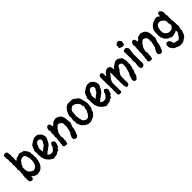

<svg xmlns="http://www.w3.org/2000/svg" viewBox="306 -2364 4161 4161"><g transform="rotate(-45 2387.0 -283.5)"><path d="M499 -141C499 -160 502 -153 508 -167C515 -185 512 -204 515 -222C516 -233 524 -243 524 -254V-256C524 -270 518 -303 518 -316C518 -327 521 -338 521 -349C521 -362 514 -373 514 -387C514 -398 517 -411 515 -423C511 -442 488 -472 488 -484C488 -486 488 -488 489 -490C468 -503 453 -521 447 -545C437 -549 332 -580 327 -580C311 -580 297 -569 282 -564C267 -560 234 -554 221 -548C203 -540 193 -514 173 -510C172 -512 172 -514 172 -517C172 -533 169 -529 169 -545C169 -560 176 -574 176 -589C176 -609 169 -629 169 -650C169 -663 176 -674 176 -686C176 -699 168 -712 166 -725C163 -743 166 -762 160 -780C146 -793 124 -799 105 -799C72 -799 55 -784 55 -750C55 -726 56 -697 60 -673C61 -665 66 -657 66 -648C66 -637 60 -627 60 -617C60 -597 67 -577 67 -557C67 -538 60 -519 60 -499C60 -486 66 -474 66 -461C66 -453 63 -446 63 -438C63 -429 66 -421 66 -412C66 -393 57 -375 57 -356C57 -337 70 -322 70 -304C70 -283 60 -263 60 -241C60 -232 63 -224 63 -214C63 -202 53 -193 53 -181C53 -175 57 -170 57 -164C57 -151 47 -141 47 -128C52 -120 53 -110 53 -100C53 -85 50 -69 50 -53C50 -30 55 -7 66 13C84 21 101 32 120 32C150 32 160 -11 166 -12C166 -21 164 -29 164 -38C164 -42 165 -47 166 -51C182 -44 189 -16 215 -3C239 10 269 8 292 23C319 11 352 16 379 4C393 -3 416 -15 428 -25C442 -37 448 -57 466 -64C467 -81 483 -94 489 -109C492 -116 490 -124 492 -132C495 -134 499 -136 499 -141ZM419 -343C419 -314 423 -228 405 -206V-204C405 -200 406 -196 405 -193L399 -190C393 -178 392 -165 386 -154C370 -130 321 -97 292 -97C273 -97 276 -103 263 -109C235 -123 231 -123 208 -148V-154C205 -157 199 -156 195 -161C169 -193 168 -280 168 -297C168 -326 179 -323 189 -345C192 -353 191 -363 195 -371C198 -377 247 -440 253 -448C267 -449 293 -474 341 -474C349 -474 381 -455 386 -448C389 -443 390 -430 392 -423C394 -416 399 -410 402 -403C405 -395 405 -386 408 -377C411 -371 416 -365 418 -358C419 -353 419 -348 419 -343Z M1039 -129C1053 -143 1059 -171 1059 -191C1059 -213 1052 -241 1026 -245C1020 -253 1012 -261 1002 -261C980 -261 961 -225 949 -209C955 -185 936 -165 926 -145C908 -139 900 -122 891 -106C877 -105 876 -89 837 -89C821 -89 804 -91 788 -90C780 -97 770 -103 765 -113C750 -113 746 -126 746 -138C749 -146 761 -146 768 -148C776 -168 799 -173 810 -190C826 -189 829 -203 842 -203C848 -211 854 -217 859 -226C882 -225 881 -251 904 -251C906 -263 919 -271 926 -280C944 -304 956 -331 968 -358C973 -367 981 -374 984 -384C987 -389 985 -397 988 -403C990 -409 994 -413 994 -420C994 -467 970 -540 923 -558C923 -569 914 -572 910 -580C876 -596 834 -589 797 -593C796 -586 724 -564 707 -542C684 -534 671 -511 649 -503C650 -486 643 -483 636 -471C631 -462 632 -445 620 -442V-419C608 -409 598 -387 598 -371C598 -350 607 -330 607 -309C607 -302 600 -296 600 -288C600 -280 604 -272 604 -264C604 -254 602 -242 604 -232C605 -224 610 -217 610 -209C610 -200 607 -191 607 -181C607 -171 627 -138 627 -133C627 -130 625 -126 626 -122L633 -116C638 -103 643 -90 649 -77C665 -72 668 -53 681 -45C685 -35 692 -30 701 -26L704 -19C707 -17 774 26 775 26C780 28 786 29 792 29C811 29 829 16 838 16C843 16 847 20 852 20C856 20 860 14 865 13C874 11 891 13 897 10C903 7 916 -10 922 -10C942 -10 933 -24 946 -26C949 -24 952 -23 955 -23C962 -23 969 -30 979 -29H981C983 -39 988 -49 988 -60V-64C1012 -81 1040 -89 1039 -125ZM878 -461C875 -446 879 -433 879 -418C879 -411 878 -403 875 -396C870 -393 867 -387 861 -387H859C856 -374 838 -338 830 -329C812 -325 806 -308 791 -300C784 -296 774 -292 768 -287C765 -284 765 -280 762 -277C758 -274 753 -274 749 -271C739 -262 734 -250 719 -251H717C715 -254 715 -257 715 -260C715 -267 717 -274 717 -280C716 -297 710 -311 710 -328C710 -341 710 -355 713 -367L720 -374C724 -387 731 -397 736 -409C740 -420 741 -432 746 -442C751 -451 765 -459 765 -471C783 -472 787 -493 813 -493C825 -493 865 -479 871 -471C874 -468 872 -460 878 -461Z M1593 -280C1584 -293 1581 -308 1581 -323C1581 -338 1583 -352 1583 -367C1583 -378 1573 -379 1573 -390C1573 -397 1576 -403 1576 -411C1576 -438 1555 -459 1551 -486C1542 -493 1535 -501 1531 -512C1515 -517 1505 -534 1490 -541C1485 -543 1481 -543 1477 -544C1456 -552 1444 -562 1420 -562C1400 -562 1341 -546 1325 -534C1313 -525 1309 -508 1296 -499C1281 -496 1271 -484 1257 -480C1257 -507 1250 -532 1241 -557C1227 -562 1216 -573 1199 -573C1193 -573 1188 -569 1181 -569C1180 -569 1178 -570 1177 -570C1155 -549 1137 -520 1137 -489C1137 -473 1148 -460 1148 -445C1148 -425 1138 -408 1138 -388C1138 -374 1141 -360 1141 -345C1141 -327 1132 -311 1132 -293C1132 -285 1134 -278 1135 -270L1132 -267C1132 -261 1138 -259 1138 -253C1138 -247 1134 -241 1134 -234C1134 -227 1136 -219 1138 -212C1125 -196 1130 -170 1128 -151C1127 -132 1118 -114 1118 -96C1118 -86 1120 -76 1119 -67C1117 -57 1109 -45 1109 -36C1109 -15 1131 -12 1135 4C1153 5 1171 11 1190 11C1200 11 1211 8 1219 1C1226 -25 1229 -52 1238 -77C1234 -83 1232 -90 1232 -98C1232 -117 1241 -135 1241 -154C1241 -170 1233 -184 1228 -199C1235 -214 1233 -229 1235 -244C1236 -252 1244 -254 1244 -264C1245 -274 1244 -286 1248 -296C1252 -306 1262 -310 1267 -318C1269 -322 1268 -327 1270 -331C1278 -345 1294 -351 1293 -370C1324 -391 1339 -431 1382 -431C1415 -431 1416 -411 1424 -411C1427 -411 1429 -413 1431 -412L1435 -405C1460 -390 1465 -364 1465 -335C1465 -320 1464 -305 1464 -289C1464 -280 1467 -272 1467 -263C1467 -253 1459 -241 1457 -231C1454 -218 1458 -203 1454 -189C1452 -182 1446 -177 1444 -170C1441 -157 1443 -141 1438 -128C1434 -119 1425 -114 1419 -106C1410 -94 1376 -25 1376 -13C1376 -5 1379 3 1380 11L1377 14C1377 19 1383 26 1383 31V33C1404 42 1422 62 1445 62C1453 62 1464 54 1470 49C1502 28 1490 37 1502 4C1504 0 1508 -4 1509 -9C1510 -14 1510 -20 1512 -25C1531 -38 1551 -139 1551 -164C1551 -192 1562 -179 1564 -196C1566 -226 1586 -251 1593 -280Z M2146 -295C2146 -316 2142 -330 2138 -350C2136 -359 2137 -369 2135 -379C2131 -394 2123 -408 2119 -424C2116 -433 2118 -443 2115 -453C2110 -472 2095 -487 2093 -508C2084 -516 2071 -521 2067 -533C2028 -542 2017 -598 1933 -598C1922 -598 1911 -595 1899 -595C1885 -595 1871 -601 1856 -601C1846 -601 1818 -595 1809 -591C1801 -588 1797 -580 1790 -575C1782 -570 1770 -568 1764 -562C1759 -558 1758 -551 1754 -546C1750 -541 1741 -538 1738 -533C1736 -530 1737 -526 1735 -524C1729 -516 1728 -525 1719 -504L1712 -501C1707 -492 1711 -481 1706 -472C1701 -463 1691 -462 1690 -449C1689 -441 1680 -419 1680 -415C1680 -413 1681 -410 1680 -408C1672 -402 1669 -392 1669 -383C1669 -370 1674 -358 1674 -345C1674 -315 1663 -285 1663 -255C1663 -239 1670 -224 1670 -209C1670 -195 1666 -181 1666 -167C1666 -147 1679 -143 1686 -127C1690 -119 1690 -110 1693 -101C1696 -93 1703 -85 1703 -75C1715 -74 1714 -57 1719 -53C1721 -50 1725 -52 1728 -50C1732 -47 1732 -42 1735 -40C1741 -35 1749 -35 1754 -30C1759 -25 1772 -5 1777 2C1812 1 1823 31 1844 31C1852 31 1860 28 1868 28C1880 28 1873 36 1890 36C1924 36 2024 -6 2048 -30C2052 -35 2051 -40 2054 -43H2061C2065 -49 2065 -57 2070 -63C2075 -68 2082 -70 2086 -75C2099 -90 2097 -110 2102 -127C2109 -148 2129 -166 2135 -188C2138 -202 2136 -216 2138 -230C2141 -253 2146 -271 2146 -295ZM2044 -301C2044 -290 2031 -267 2028 -253C2025 -236 2028 -213 2022 -198C2019 -190 2010 -186 2006 -179C1997 -165 1995 -146 1986 -133C1984 -130 1979 -130 1977 -127C1974 -123 1976 -118 1973 -114C1964 -100 1946 -91 1935 -79C1930 -77 1922 -78 1915 -75C1907 -72 1907 -69 1897 -69C1856 -69 1865 -83 1844 -88C1836 -94 1825 -97 1819 -104C1816 -107 1817 -111 1815 -114C1812 -120 1806 -123 1803 -130C1794 -150 1775 -249 1775 -270C1775 -289 1776 -308 1777 -327C1778 -330 1780 -334 1780 -337C1780 -351 1783 -407 1786 -417C1792 -434 1812 -441 1812 -462C1840 -461 1840 -494 1884 -494C1901 -494 1913 -487 1928 -482C1933 -480 1940 -481 1944 -479L1948 -472C1974 -460 2017 -412 2025 -385C2031 -365 2028 -343 2035 -324C2038 -316 2044 -310 2044 -301Z M2654 -129C2668 -143 2674 -171 2674 -191C2674 -213 2667 -241 2641 -245C2635 -253 2627 -261 2617 -261C2595 -261 2576 -225 2564 -209C2570 -185 2551 -165 2541 -145C2523 -139 2515 -122 2506 -106C2492 -105 2491 -89 2452 -89C2436 -89 2419 -91 2403 -90C2395 -97 2385 -103 2380 -113C2365 -113 2361 -126 2361 -138C2364 -146 2376 -146 2383 -148C2391 -168 2414 -173 2425 -190C2441 -189 2444 -203 2457 -203C2463 -211 2469 -217 2474 -226C2497 -225 2496 -251 2519 -251C2521 -263 2534 -271 2541 -280C2559 -304 2571 -331 2583 -358C2588 -367 2596 -374 2599 -384C2602 -389 2600 -397 2603 -403C2605 -409 2609 -413 2609 -420C2609 -467 2585 -540 2538 -558C2538 -569 2529 -572 2525 -580C2491 -596 2449 -589 2412 -593C2411 -586 2339 -564 2322 -542C2299 -534 2286 -511 2264 -503C2265 -486 2258 -483 2251 -471C2246 -462 2247 -445 2235 -442V-419C2223 -409 2213 -387 2213 -371C2213 -350 2222 -330 2222 -309C2222 -302 2215 -296 2215 -288C2215 -280 2219 -272 2219 -264C2219 -254 2217 -242 2219 -232C2220 -224 2225 -217 2225 -209C2225 -200 2222 -191 2222 -181C2222 -171 2242 -138 2242 -133C2242 -130 2240 -126 2241 -122L2248 -116C2253 -103 2258 -90 2264 -77C2280 -72 2283 -53 2296 -45C2300 -35 2307 -30 2316 -26L2319 -19C2322 -17 2389 26 2390 26C2395 28 2401 29 2407 29C2426 29 2444 16 2453 16C2458 16 2462 20 2467 20C2471 20 2475 14 2480 13C2489 11 2506 13 2512 10C2518 7 2531 -10 2537 -10C2557 -10 2548 -24 2561 -26C2564 -24 2567 -23 2570 -23C2577 -23 2584 -30 2594 -29H2596C2598 -39 2603 -49 2603 -60V-64C2627 -81 2655 -89 2654 -125ZM2493 -461C2490 -446 2494 -433 2494 -418C2494 -411 2493 -403 2490 -396C2485 -393 2482 -387 2476 -387H2474C2471 -374 2453 -338 2445 -329C2427 -325 2421 -308 2406 -300C2399 -296 2389 -292 2383 -287C2380 -284 2380 -280 2377 -277C2373 -274 2368 -274 2364 -271C2354 -262 2349 -250 2334 -251H2332C2330 -254 2330 -257 2330 -260C2330 -267 2332 -274 2332 -280C2331 -297 2325 -311 2325 -328C2325 -341 2325 -355 2328 -367L2335 -374C2339 -387 2346 -397 2351 -409C2355 -420 2356 -432 2361 -442C2366 -451 2380 -459 2380 -471C2398 -472 2402 -493 2428 -493C2440 -493 2480 -479 2486 -471C2489 -468 2487 -460 2493 -461Z M3394 -252C3394 -270 3388 -288 3388 -306C3388 -315 3394 -323 3394 -332L3388 -393C3386 -400 3381 -399 3381 -407C3381 -429 3374 -429 3374 -440C3374 -445 3375 -450 3375 -455C3343 -483 3342 -484 3307 -506C3293 -515 3291 -523 3272 -523C3250 -523 3217 -524 3197 -513C3159 -490 3120 -471 3091 -435C3085 -428 3084 -414 3072 -413C3070 -428 3065 -443 3065 -459C3065 -463 3065 -467 3065 -471C3054 -484 3054 -504 3043 -516C3023 -537 2992 -534 2965 -535C2959 -526 2948 -530 2939 -526C2935 -523 2933 -519 2930 -516C2919 -506 2896 -499 2888 -490C2885 -482 2854 -432 2848 -432H2846C2840 -444 2840 -458 2840 -471C2840 -483 2843 -495 2843 -507C2843 -526 2828 -539 2820 -555H2813C2766 -554 2775 -555 2743 -526C2739 -498 2738 -469 2738 -441C2738 -393 2741 -345 2740 -297C2739 -273 2744 -250 2744 -226C2744 -216 2741 -206 2741 -196C2741 -184 2746 -174 2746 -162C2746 -157 2743 -151 2743 -145C2743 -139 2746 -134 2746 -128C2746 -118 2740 -110 2740 -100C2740 -80 2746 -60 2746 -40C2746 -28 2740 -19 2740 -7C2740 1 2744 8 2744 16C2744 18 2743 21 2743 23C2765 31 2745 52 2793 52C2808 52 2829 50 2840 39C2842 33 2843 28 2843 22C2843 10 2840 -1 2840 -13C2840 -32 2843 -52 2843 -72V-180C2843 -201 2839 -224 2843 -245C2846 -266 2865 -282 2865 -303C2878 -314 2884 -330 2894 -342C2897 -345 2901 -345 2904 -348C2913 -358 2914 -376 2930 -377C2932 -394 2946 -400 2952 -413C2952 -416 2951 -426 2955 -426H2959C2966 -416 2962 -404 2965 -393C2968 -390 2972 -387 2972 -382C2972 -375 2969 -368 2969 -361C2968 -342 2968 -324 2968 -305C2968 -287 2968 -269 2969 -251C2969 -239 2965 -226 2965 -214C2965 -199 2972 -185 2972 -171C2972 -165 2969 -160 2969 -155C2969 -152 2970 -150 2972 -148C2970 -139 2965 -132 2965 -122C2965 -112 2972 -102 2972 -92C2972 -86 2969 -80 2969 -74C2969 -66 2972 -59 2972 -52C2972 -42 2968 -33 2968 -23C2968 -8 2976 -9 2978 -3C2985 16 2980 37 3001 52C3006 52 3010 53 3015 53C3040 53 3052 42 3068 26C3066 9 3078 -6 3078 -23C3078 -37 3072 -51 3072 -64C3072 -69 3073 -73 3075 -77C3075 -87 3072 -98 3072 -109C3072 -134 3075 -159 3075 -184C3075 -190 3072 -195 3072 -201C3072 -207 3076 -208 3078 -213C3081 -218 3079 -224 3081 -229C3089 -248 3104 -265 3114 -284L3120 -297C3124 -301 3129 -300 3133 -303V-310C3137 -314 3146 -318 3149 -322C3158 -335 3158 -354 3175 -374H3181V-380C3190 -392 3200 -413 3217 -413C3240 -413 3276 -397 3285 -374C3285 -372 3291 -324 3291 -319C3291 -312 3285 -307 3285 -300C3285 -292 3288 -285 3288 -277C3288 -269 3271 -215 3265 -213V-184C3253 -173 3257 -156 3252 -142C3247 -127 3222 -86 3210 -74C3209 -63 3211 -45 3207 -35C3206 -31 3203 -32 3201 -29C3196 -21 3187 10 3187 21C3187 41 3194 60 3204 77C3217 86 3238 82 3252 87C3287 72 3301 35 3323 7C3326 -13 3325 -36 3333 -55C3342 -76 3363 -77 3363 -125C3363 -130 3363 -136 3362 -142C3377 -161 3385 -187 3385 -211C3385 -215 3385 -219 3385 -222C3392 -231 3394 -241 3394 -252Z M3622 -709C3622 -718 3616 -726 3616 -736V-738C3604 -745 3601 -762 3587 -767C3589 -777 3583 -779 3577 -786C3567 -786 3558 -784 3548 -784C3543 -784 3537 -785 3532 -786C3515 -772 3493 -763 3480 -744C3484 -716 3477 -691 3474 -663C3485 -653 3496 -647 3511 -647H3516C3526 -635 3545 -632 3560 -632C3628 -632 3605 -675 3616 -699C3618 -703 3622 -702 3622 -709ZM3620 -470C3620 -511 3626 -516 3597 -544C3588 -553 3576 -567 3563 -567C3549 -567 3512 -558 3503 -547V-541L3497 -538C3495 -532 3494 -527 3494 -521C3494 -511 3497 -500 3497 -489C3497 -485 3493 -481 3493 -476C3493 -464 3497 -451 3497 -439C3497 -415 3495 -391 3497 -367C3497 -350 3500 -334 3500 -317C3500 -300 3490 -285 3490 -270C3490 -244 3500 -216 3500 -190C3500 -176 3493 -164 3493 -151C3493 -126 3487 -103 3487 -78C3487 -62 3507 -8 3527 -8C3534 -8 3541 -14 3548 -15C3558 -17 3567 -15 3577 -19C3595 -38 3607 -61 3607 -87C3607 -106 3602 -124 3602 -143C3602 -175 3606 -208 3606 -241C3606 -251 3603 -260 3603 -270C3603 -280 3606 -290 3606 -300C3606 -310 3600 -318 3600 -325C3600 -330 3603 -335 3603 -341C3603 -348 3601 -354 3601 -361C3601 -364 3602 -367 3603 -370C3611 -392 3609 -415 3613 -438C3614 -449 3620 -459 3620 -470Z M4193 -280C4184 -293 4181 -308 4181 -323C4181 -338 4183 -352 4183 -367C4183 -378 4173 -379 4173 -390C4173 -397 4176 -403 4176 -411C4176 -438 4155 -459 4151 -486C4142 -493 4135 -501 4131 -512C4115 -517 4105 -534 4090 -541C4085 -543 4081 -543 4077 -544C4056 -552 4044 -562 4020 -562C4000 -562 3941 -546 3925 -534C3913 -525 3909 -508 3896 -499C3881 -496 3871 -484 3857 -480C3857 -507 3850 -532 3841 -557C3827 -562 3816 -573 3799 -573C3793 -573 3788 -569 3781 -569C3780 -569 3778 -570 3777 -570C3755 -549 3737 -520 3737 -489C3737 -473 3748 -460 3748 -445C3748 -425 3738 -408 3738 -388C3738 -374 3741 -360 3741 -345C3741 -327 3732 -311 3732 -293C3732 -285 3734 -278 3735 -270L3732 -267C3732 -261 3738 -259 3738 -253C3738 -247 3734 -241 3734 -234C3734 -227 3736 -219 3738 -212C3725 -196 3730 -170 3728 -151C3727 -132 3718 -114 3718 -96C3718 -86 3720 -76 3719 -67C3717 -57 3709 -45 3709 -36C3709 -15 3731 -12 3735 4C3753 5 3771 11 3790 11C3800 11 3811 8 3819 1C3826 -25 3829 -52 3838 -77C3834 -83 3832 -90 3832 -98C3832 -117 3841 -135 3841 -154C3841 -170 3833 -184 3828 -199C3835 -214 3833 -229 3835 -244C3836 -252 3844 -254 3844 -264C3845 -274 3844 -286 3848 -296C3852 -306 3862 -310 3867 -318C3869 -322 3868 -327 3870 -331C3878 -345 3894 -351 3893 -370C3924 -391 3939 -431 3982 -431C4015 -431 4016 -411 4024 -411C4027 -411 4029 -413 4031 -412L4035 -405C4060 -390 4065 -364 4065 -335C4065 -320 4064 -305 4064 -289C4064 -280 4067 -272 4067 -263C4067 -253 4059 -241 4057 -231C4054 -218 4058 -203 4054 -189C4052 -182 4046 -177 4044 -170C4041 -157 4043 -141 4038 -128C4034 -119 4025 -114 4019 -106C4010 -94 3976 -25 3976 -13C3976 -5 3979 3 3980 11L3977 14C3977 19 3983 26 3983 31V33C4004 42 4022 62 4045 62C4053 62 4064 54 4070 49C4102 28 4090 37 4102 4C4104 0 4108 -4 4109 -9C4110 -14 4110 -20 4112 -25C4131 -38 4151 -139 4151 -164C4151 -192 4162 -179 4164 -196C4166 -226 4186 -251 4193 -280Z M4707 -35C4724 -52 4727 -78 4727 -101C4727 -119 4720 -136 4720 -153C4720 -159 4723 -164 4723 -170C4723 -177 4720 -183 4720 -189C4720 -211 4722 -233 4717 -254C4713 -270 4707 -286 4707 -302C4707 -310 4714 -317 4714 -325C4714 -336 4710 -346 4710 -357C4710 -377 4711 -396 4717 -415C4705 -424 4711 -441 4707 -454C4705 -456 4701 -461 4701 -464C4701 -472 4704 -480 4704 -488C4704 -504 4707 -520 4707 -536C4707 -553 4690 -566 4688 -583C4671 -590 4666 -612 4646 -612C4632 -612 4617 -608 4604 -602C4594 -583 4590 -561 4591 -539V-525C4573 -534 4555 -544 4543 -560C4521 -567 4500 -560 4478 -564C4452 -549 4413 -546 4394 -534C4386 -530 4380 -523 4372 -518C4368 -516 4361 -517 4361 -511C4361 -510 4361 -509 4362 -509C4342 -505 4337 -481 4317 -476C4314 -460 4304 -448 4291 -438C4289 -427 4274 -384 4274 -381C4274 -358 4268 -352 4268 -342C4268 -334 4272 -326 4272 -318C4272 -301 4268 -283 4268 -266C4268 -241 4274 -214 4275 -189C4288 -174 4299 -163 4298 -142V-135C4323 -110 4349 -73 4381 -57C4398 -49 4416 -43 4433 -35C4448 -28 4447 -24 4465 -24C4480 -24 4495 -26 4510 -25C4521 -24 4519 -35 4527 -35C4575 -35 4576 -50 4614 -64C4609 -46 4614 -46 4620 -31C4614 -22 4610 -13 4610 -2C4610 1 4610 4 4610 7C4596 19 4586 33 4578 49L4572 52V59L4565 62C4563 66 4564 71 4562 75C4555 91 4515 123 4497 123C4485 123 4474 114 4462 110C4445 106 4427 110 4410 104C4405 102 4402 97 4398 94C4392 91 4386 92 4385 85C4377 33 4360 -20 4298 -20C4292 -20 4287 -19 4281 -19C4268 -5 4248 4 4248 27C4248 34 4249 42 4249 49C4249 57 4246 64 4246 71C4246 90 4264 102 4265 120C4270 125 4279 126 4281 133C4301 181 4329 190 4375 204L4381 210C4390 214 4399 214 4407 217C4421 232 4450 232 4469 232C4484 232 4499 231 4514 230C4531 228 4547 216 4564 217H4568C4572 198 4599 202 4604 185C4624 182 4632 166 4649 159C4655 150 4689 91 4689 86C4689 64 4711 45 4711 21C4711 13 4707 6 4707 -2C4707 -10 4711 -17 4711 -24C4711 -28 4710 -32 4707 -35ZM4610 -297C4610 -278 4627 -252 4627 -216C4627 -210 4620 -209 4617 -206C4613 -201 4614 -194 4610 -189C4601 -176 4584 -170 4578 -154C4563 -157 4564 -143 4552 -141C4534 -145 4517 -138 4499 -138C4497 -138 4457 -147 4456 -148C4450 -150 4442 -160 4436 -164C4429 -168 4420 -171 4414 -177C4407 -183 4403 -194 4398 -202C4376 -236 4376 -245 4376 -286C4376 -335 4392 -354 4398 -396C4412 -405 4420 -421 4430 -435C4448 -436 4463 -449 4491 -449C4512 -449 4532 -441 4549 -428C4554 -424 4557 -419 4562 -415C4567 -411 4574 -410 4578 -405C4588 -396 4594 -378 4607 -373C4602 -358 4614 -346 4614 -330C4614 -319 4610 -308 4610 -297Z"/></g></svg>

Font: Margarine
Style: Regular
Weight: 400
Designer: Astigmatic (AOETI)
Foundry: Astigmatic (AOETI)
Version: Version 1.000